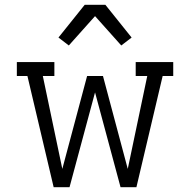

<svg xmlns="http://www.w3.org/2000/svg" viewBox="-20 -778 790 798"><path d="M203 0 94 -462H50V-520H206V-462H158L239 -76L342 -462H408L511 -76L592 -462H544V-520H700V-462H656L547 0H481L375 -394L269 0ZM266 -589 223 -622 332 -758H418L527 -622L484 -589L375 -711Z"/></svg>

Font: Iosevka Etoile Light
Style: Regular
Weight: 300
Designer: Belleve Invis
Foundry: Belleve Invis
Version: Version 25.0.1; ttfautohint (v1.8.4)